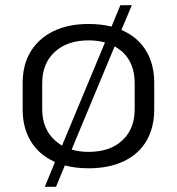

<svg xmlns="http://www.w3.org/2000/svg" viewBox="-20 -639 679 737"><path d="M320 7Q270 7 229 -4L195 78H152L191 -17Q188 -18 185 -20Q128 -47 97.5 -98Q67 -149 67 -219V-321Q67 -391 98 -441.5Q129 -492 185.5 -519.5Q242 -547 320 -547Q368 -547 408 -537L442 -619H486L446 -524Q451 -522 455 -520Q512 -493 542 -442Q572 -391 572 -321V-219Q572 -149 542 -98Q512 -47 455 -20Q398 7 320 7ZM320 -56Q402 -56 449.5 -100Q497 -144 497 -220V-320Q497 -396 450 -440Q436 -452 420 -461L255 -65Q284 -56 320 -56ZM218 -80 383 -476Q354 -484 320 -484Q238 -484 190 -439.5Q142 -395 142 -320V-220Q142 -145 190 -101Q203 -89 218 -80Z"/></svg>

Font: Pathway Extreme 8pt Thin 12pt Light
Style: Regular
Weight: 300
Version: Version 1.001;gftools[0.9.26]